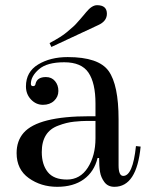

<svg xmlns="http://www.w3.org/2000/svg" viewBox="-20 -700 565 740"><path d="M312 -653Q334 -680 354 -680Q392 -680 392 -647Q392 -618 358 -603L178 -519L171 -534Q218 -559 237.5 -576Q257 -593 262.5 -597.5Q268 -602 278 -613.5Q288 -625 290 -627Q292 -629 302 -641ZM241 -480Q360 -480 398.5 -426.5Q437 -373 437 -240V-63Q437 -22 455 -22Q492 -22 504 -137L522 -135Q507 20 421 20Q396 20 382.5 2Q369 -16 365.5 -37.5Q362 -59 362 -91H356Q343 -38 303 -9Q263 20 200.5 20Q138 20 91 -13.5Q44 -47 44 -110Q44 -157 71 -188Q127 -252 325 -252Q336 -252 348 -252V-301Q348 -380 321 -420Q294 -460 227.5 -460Q161 -460 130 -433Q99 -406 99 -377Q99 -368 107.5 -368Q116 -368 117 -377Q123 -403 157 -403Q179 -403 192 -387.5Q205 -372 205 -349.5Q205 -327 188.5 -311.5Q172 -296 145.5 -296Q119 -296 99.5 -316.5Q80 -337 80 -367Q80 -423 127 -451.5Q174 -480 241 -480ZM348 -167V-234Q338 -234 316.5 -234Q295 -234 265.5 -231Q236 -228 205 -216Q141 -193 141 -114Q141 -66 164 -37Q187 -8 238 -8Q289 -8 318.5 -54Q348 -100 348 -167Z"/></svg>

Font: Elsie Swash Caps
Style: Regular
Weight: 400
Designer: Alejandro Inler
Foundry: Alejandro Inler
Version: 1.003